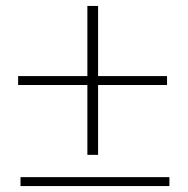

<svg xmlns="http://www.w3.org/2000/svg" viewBox="-20 -626 631 646"><path d="M550 -30V0H49V-30ZM310 -606V-370H542V-340H310V-105H274V-340H41V-370H274V-606Z"/></svg>

Font: Playfair Display Medium
Style: Regular
Weight: 500
Designer: Claus Eggers Sørensen
Foundry: Claus Eggers Sørensen
Version: Version 1.203